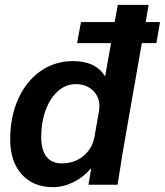

<svg xmlns="http://www.w3.org/2000/svg" viewBox="-20 -762 680 792"><path d="M625 -584H565L486 -133L475 -63Q466 -7 465 0H345Q351 -39 356 -66H354Q324 -31 282.5 -10.5Q241 10 198 10Q117 10 69.5 -43Q22 -96 22 -187Q22 -280 55 -353.5Q88 -427 147 -468.5Q206 -510 281 -510Q374 -510 412 -449H414L438 -584H298L314 -671H453L466 -742H593L581 -671H640ZM390 -324Q390 -364 362.5 -389.5Q335 -415 292 -415Q252 -415 219.5 -386.5Q187 -358 168.5 -308Q150 -258 150 -196Q150 -144 171.5 -116Q193 -88 234 -88Q287 -88 324 -118.5Q361 -149 370 -199L388 -302Q390 -316 390 -324Z"/></svg>

Font: Sarabun
Style: Bold Italic
Weight: 700
Italic angle: -10°
Designer: Suppakit Chalermlarp | Katatrad Co.,Ltd.
Foundry: Cadson Demak Co.,Ltd.
Version: Version 1.000; ttfautohint (v1.6)